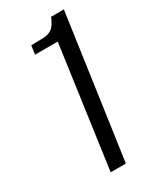

<svg xmlns="http://www.w3.org/2000/svg" viewBox="-159 -640 564 690"><g transform="rotate(-30 123.5 -295.5)"><path d="M86 0 156 -502H62L67 -538L117 -539Q141 -540 154.5 -551Q168 -562 180 -591H233L149 0Z"/></g></svg>

Font: Alumni Sans
Style: Italic
Weight: 400
Italic angle: -8°
Version: Version 1.016